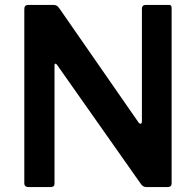

<svg xmlns="http://www.w3.org/2000/svg" viewBox="-20 -762 798 782"><path d="M667 -742Q674 -742 676.5 -739Q679 -736 679 -728V-15Q679 0 662 0H579Q571 0 566 -2Q561 -4 555 -11L213 -497Q209 -503 205.5 -502.5Q202 -502 202 -496V-16V-13Q202 0 185 0H97Q79 0 79 -16V-725Q79 -742 95 -742H195Q205 -742 210 -739.5Q215 -737 221 -729L543 -265Q547 -258 552 -258Q558 -258 558 -268V-726Q558 -742 574 -742Z"/></svg>

Font: n
Style: Regular
Weight: 600
Designer: Pablo Impallari, Rodrigo Fuenzalida
Foundry: Impallari Type
Version: Version 1.002; ttfautohint (v1.5)